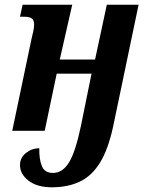

<svg xmlns="http://www.w3.org/2000/svg" viewBox="-20 -556 625 816"><path d="M200 240Q138 240 101.5 212Q65 184 65 146Q65 114 90.5 94Q116 74 147 74Q146 121 158 150Q170 179 205 179Q246 179 273.5 134Q301 89 324 -21L369 -243H221L170 0H32L114 -391Q119 -411 122 -425.5Q125 -440 125 -452Q125 -471 114.5 -478Q104 -485 81 -485H65L76 -536H287L234 -303H384L434 -536H569L461 -19Q440 78 405.5 134.5Q371 191 320 215.5Q269 240 200 240Z"/></svg>

Font: Noto Serif Condensed
Style: Bold Italic
Weight: 700
Width: 3
Italic angle: -12°
Designer: Monotype Design Team
Foundry: Monotype Imaging Inc.
Version: Version 2.014